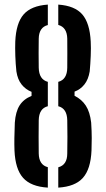

<svg xmlns="http://www.w3.org/2000/svg" viewBox="-20 -828 473 855"><path d="M44.5 -158Q43.5 -183.5 44 -213Q44.5 -242.5 46 -282Q49.5 -330.5 67.2 -358.5Q85 -386.5 120.5 -401V-419Q94 -429.5 76.2 -451.8Q58.5 -474 53 -510Q49.5 -542.5 48.2 -579.2Q47 -616 48 -642.5Q51.5 -725 85.2 -763.8Q119 -802.5 193 -807.5V-716.5Q153.5 -706.5 152.5 -656Q151.5 -591 152.5 -526.5Q153.5 -474 193 -463.5V-355Q153.5 -345 152.5 -292.5Q151.5 -218.5 152.5 -144.5Q153.5 -93.5 193 -83.5V7.5Q117.5 3 82.8 -36Q48 -75 44.5 -158ZM239.5 7.5V-83Q279.5 -93.5 279.5 -144.5Q281 -218.5 279.5 -292.5Q278.5 -345 239.5 -355V-463.5Q279 -474 279.5 -526.5Q279.5 -560 279.8 -591.2Q280 -622.5 279.5 -656Q278.5 -706.5 239.5 -717V-807.5Q313 -802.5 346.5 -763.8Q380 -725 384 -642.5Q385.5 -616 384 -579.2Q382.5 -542.5 379.5 -510Q373.5 -474 355.8 -451.8Q338 -429.5 312 -420V-401.5Q344 -385.5 362.2 -357.5Q380.5 -329.5 386 -282Q388.5 -242.5 388.5 -213Q388.5 -183.5 387.5 -158Q384 -75 349.2 -36Q314.5 3 239.5 7.5Z"/></svg>

Font: Big Shoulders Stencil Display
Style: Bold
Weight: 700
Designer: Patric King
Foundry: XO Type Co
Version: Version 1.000